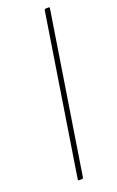

<svg xmlns="http://www.w3.org/2000/svg" viewBox="-132 -691 443 728"><g transform="rotate(-20 89.0 -327.5)"><path d="M54 0Q49 0 50 -5L152 -651Q153 -655 158 -655H169Q174 -655 173 -651L71 -5Q70 0 65 0Z"/></g></svg>

Font: Sofia Sans Condensed Thin
Style: Italic
Weight: 250
Italic angle: -9°
Version: Version 4.100